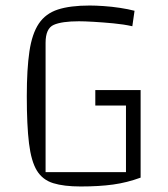

<svg xmlns="http://www.w3.org/2000/svg" viewBox="-20 -660 608 695"><path d="M272 15Q211 15 172.5 3Q134 -9 113.5 -42.5Q93 -76 85 -141Q77 -206 77 -312Q77 -410 86.5 -474Q96 -538 120.5 -574.5Q145 -611 189.5 -625.5Q234 -640 305 -640Q326 -640 355.5 -638Q385 -636 414.5 -631.5Q444 -627 467 -621L459 -565Q428 -572 390.5 -575.5Q353 -579 319.5 -581Q286 -583 266 -583Q204 -583 174.5 -570Q145 -557 145 -505V-37H477L489 -17Q440 1 389.5 8Q339 15 272 15ZM436 -30V-278H325V-334H489V-17Z"/></svg>

Font: Changa ExtraLight ExtraLight
Style: Regular
Weight: 250
Version: Version 3.002; ttfautohint (v1.8.2)